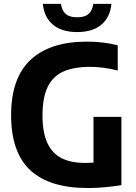

<svg xmlns="http://www.w3.org/2000/svg" viewBox="-20 -965 704 994"><path d="M608.5 -360V-6.5Q514 8.5 435.5 8.5Q236 8.5 136.8 -83.8Q37.5 -176 37.5 -369Q37.5 -561 138.2 -655.2Q239 -749.5 430 -749.5Q515.5 -749.5 589.5 -730.5V-600Q512.5 -619 445.5 -619Q360.5 -618.5 306.8 -594Q253 -569.5 226.5 -514.2Q200 -459 200 -367Q200 -279.5 225 -225.2Q250 -171 298.5 -146.2Q347 -121.5 421 -121.5Q443 -121.5 464 -123V-360ZM201.5 -945H295.5Q301 -909 320.8 -892.2Q340.5 -875.5 379.5 -875.5Q418.5 -875.5 438.2 -892.2Q458 -909 463 -945H557Q550 -875 504.5 -837Q459 -799 379.5 -799Q300 -799 254.2 -837.2Q208.5 -875.5 201.5 -945Z"/></svg>

Font: Encode Sans Semi Condensed
Style: Bold
Weight: 700
Width: 4
Designer: Multiple Designers
Foundry: Impallari Type
Version: Version 2.000